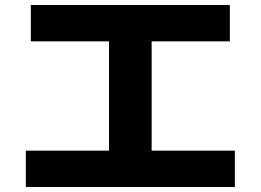

<svg xmlns="http://www.w3.org/2000/svg" viewBox="-20 -743 1040 766"><path d="M83 3V-142H415V-578H103V-723H897V-578H585V-142H917V3Z"/></svg>

Font: M PLUS 2 Thin ExtraBold
Style: Regular
Weight: 800
Version: Version 1.001